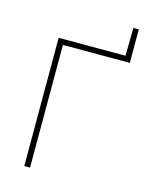

<svg xmlns="http://www.w3.org/2000/svg" viewBox="-127 -950 811 1031"><g transform="rotate(15 278.0 -434.0)"><path d="M110 0Q110 -61 110 -117Q110 -173 110 -238V-475Q110 -540.5 110 -596.5Q110 -652.5 110 -713H497L481.5 -707.5L484 -868H514Q514 -845.5 514 -822.5Q514 -799.5 514 -776.5Q514 -753.5 514 -729.5Q514 -705.5 514 -682Q461 -682 400.2 -682Q339.5 -682 257 -682H126L142 -710Q142 -649.5 142 -593.5Q142 -537.5 142 -472V-238Q142 -173 142 -117Q142 -61 142 0Z"/></g></svg>

Font: Commissioner Thin
Style: Regular
Weight: 100
Designer: Kostas Bartsokas
Foundry: Kostas Bartsokas
Version: Version 1.001;gftools[0.9.23]